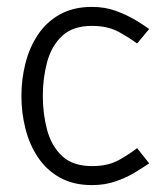

<svg xmlns="http://www.w3.org/2000/svg" viewBox="-20 -528 473 556"><path d="M246 8Q192 8 153 -14Q114 -36 89.5 -73Q65 -110 53.5 -156Q42 -202 42 -250Q42 -298 53.5 -344Q65 -390 89.5 -427Q114 -464 153 -486Q192 -508 246 -508H247Q284 -508 315.5 -496.5Q347 -485 372 -470Q397 -455 412 -444L377 -402Q357 -417 325 -435Q293 -453 246 -453Q191 -453 160 -424Q129 -395 116.5 -348.5Q104 -302 104 -250Q104 -198 116.5 -151.5Q129 -105 160 -76Q191 -47 247 -47Q294 -47 326 -65.5Q358 -84 377 -99L412 -55Q396 -44 371.5 -29Q347 -14 315.5 -3Q284 8 247 8H246Z"/></svg>

Font: Epunda Sans Light
Style: Regular
Weight: 300
Designer: Simon Atzbach
Foundry: typofactur
Version: Version 2.204; ttfautohint (v1.8.4.7-5d5b)